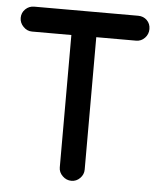

<svg xmlns="http://www.w3.org/2000/svg" viewBox="-50 -712 624 761"><g transform="rotate(5 262.0 -331.5)"><path d="M211.9 -43V-569.8H55.2Q35.6 -569.8 20.8 -585Q5.9 -600.1 5.9 -620.1Q5.9 -640.6 20.5 -654.8Q35.2 -668.9 55.2 -668.9H469.2Q490.2 -668.9 504.2 -655Q518.1 -641.1 518.1 -620.1Q518.1 -599.6 503.9 -584.7Q489.7 -569.8 469.2 -569.8H311V-43Q311 -23.4 296.6 -8.8Q282.2 5.9 262.2 5.9Q242.2 5.9 227.1 -8.8Q211.9 -23.4 211.9 -43Z"/></g></svg>

Font: Comic Neue
Style: Bold
Weight: 700
Designer: Craig Rozynski
Foundry: Craig Rozynski
Version: Version 2.003;hotconv 1.0.109;makeotfexe 2.5.65596